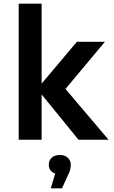

<svg xmlns="http://www.w3.org/2000/svg" viewBox="-20 -762 621 1047"><path d="M82 0H207V-247L408 0H572L337 -277L552 -534H399L207 -306V-742H82ZM257 265H318L350 195C363 170 366 152 366 136C366 106 343 83 306 83C269 83 246 105 246 136C246 160 258 177 281 184Z"/></svg>

Font: Chess Sans SemiBold
Style: Regular
Weight: 600
Designer: Wolf Bōese
Foundry: Wolf Bōese
Version: Version 7.223;Glyphs 3.3 (3306)